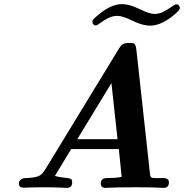

<svg xmlns="http://www.w3.org/2000/svg" viewBox="-20 -914 905 934"><path d="M71.8 -20Q71.8 -35.2 82.3 -41.5Q92.8 -47.9 106.4 -47.9Q120.1 -47.9 140.1 -50.5Q160.2 -53.2 172.9 -60.1Q187 -67.9 200.2 -89.8L558.1 -676.8Q569.3 -694.8 579.1 -700Q588.9 -705.1 609.9 -705.1Q622.1 -705.1 628.4 -703.6Q634.8 -702.1 637.9 -694.6Q641.1 -687 641.6 -684.6Q642.1 -682.1 644 -667L704.1 -119.1Q705.1 -106.9 707 -89.8Q710 -59.1 712.9 -54Q715.8 -48.8 730 -47.9Q733.9 -47.9 735.8 -47.9H772.9Q801.8 -47.9 801.8 -26.9Q801.8 0 774.9 0Q772 0 756.6 -1Q741.2 -2 714.1 -2.4Q687 -2.9 655.8 -2.9H626Q590.8 -2.9 561.5 -2.4Q532.2 -2 515.1 -1Q498 0 494.1 0Q470.2 0 470.2 -21Q470.2 -47.9 501 -47.9H508.8Q542 -47.9 571.8 -53.2L558.1 -189H326.2L247.1 -58.1Q267.1 -52.2 291 -50Q314.9 -47.9 323 -44.4Q331.1 -41 331.1 -26.9Q331.1 0 304.2 0Q301.3 0 286.1 -1Q271 -2 244.4 -2.4Q217.8 -2.9 188 -2.9Q164.1 -2.9 143.1 -2.4Q122.1 -2 110.1 -1.5Q98.1 -1 96.2 -1Q71.8 -1 71.8 -20ZM356 -236.8H551.8L522 -509.8ZM429.2 -807.1Q429.2 -811 431.2 -814.9Q433.1 -818.8 435.1 -821Q437 -823.2 441.4 -827.1Q445.8 -831.1 446.8 -832Q515.6 -894 574.2 -894Q609.4 -894 658.2 -870.1Q707 -846.2 731.9 -846.2Q755.9 -846.2 777.8 -858.2Q799.8 -870.1 815.4 -881.6Q831.1 -893.1 838.1 -893.1Q845.2 -893.1 850.1 -887.5Q855 -881.8 855 -876Q855 -866.2 837.9 -851.1Q768.1 -789.1 710 -789.1Q673.8 -789.1 625 -813Q576.2 -836.9 550.8 -836.9Q527.8 -836.9 505.4 -825.4Q482.9 -814 467.5 -802Q452.1 -790 446 -790Q439.9 -790 434.6 -795.2Q429.2 -800.3 429.2 -807.1Z"/></svg>

Font: CMU Serif
Style: BoldItalic
Weight: 700
Italic angle: -14.04°
Version: Version 0.7.0